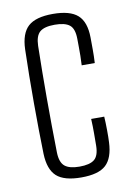

<svg xmlns="http://www.w3.org/2000/svg" viewBox="-74 -654 488 709"><g transform="rotate(-10 170.0 -299.5)"><path d="M246.5 -401Q247.5 -419.5 247.8 -436.8Q248 -454 247.8 -470Q247.5 -486 247.5 -501Q247 -538.5 229.8 -552.2Q212.5 -566 174 -566Q135 -566 118.2 -551.5Q101.5 -537 100.5 -500Q99.5 -453.5 99 -404.5Q98.5 -355.5 98.5 -304.8Q98.5 -254 99 -202.2Q99.5 -150.5 100.5 -99.5Q101.5 -62.5 119 -48.2Q136.5 -34 174 -34Q212.5 -34 229.8 -48Q247 -62 247.5 -99.5Q247.5 -123 247.8 -146.5Q248 -170 246.5 -200H295.5Q297 -177 297.2 -149.2Q297.5 -121.5 296.5 -103.5Q294 -45 266.2 -19.2Q238.5 6.5 174 6.5Q109.5 6.5 81.2 -19.2Q53 -45 51 -103.5Q50 -145 49.2 -193Q48.5 -241 48.5 -292.5Q48.5 -344 49 -395.5Q49.5 -447 51 -495.5Q53 -555 81.5 -580.8Q110 -606.5 174 -606.5Q238.5 -606.5 267.2 -580.8Q296 -555 296.5 -496.5Q296.5 -474.5 296.8 -451Q297 -427.5 295.5 -401Z"/></g></svg>

Font: Big Shoulders Text Thin ExtraLight
Style: Regular
Weight: 250
Version: Version 2.002